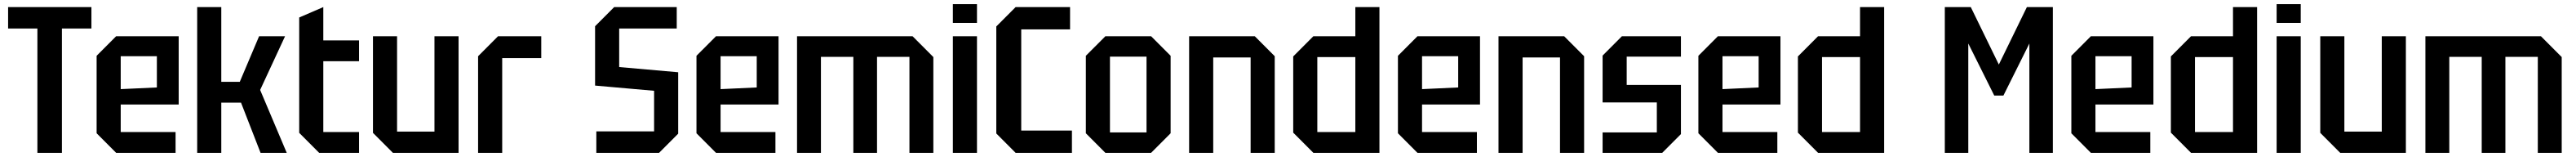

<svg xmlns="http://www.w3.org/2000/svg" viewBox="-20 -734 12396 754"><path d="M160 0V-597H19V-700H420V-597H278V0Z M445 -94V-466L539 -560H840V-232H561V-100H825V0H539ZM561 -306 735 -314V-464H561Z M929 0V-700H1045V-341H1134L1227 -560H1352L1232 -302L1360 0H1234L1140 -241H1045V0Z M1420 -650 1536 -700V-540H1708V-440H1536V-100H1708V0H1516L1420 -96Z M2187 -560V0H1871L1775 -96V-560H1891V-102H2071V-560Z M2281 0V-464L2377 -560H2585V-455H2397V0Z M2850 0V-103H3128V-298L2844 -323V-608L2936 -700H3237V-597H2960V-412L3244 -387V-92L3152 0Z M3332 -94V-466L3426 -560H3727V-232H3448V-100H3712V0H3426ZM3448 -306 3622 -314V-464H3448Z M3816 -560H4372L4472 -460V0H4357V-461H4201V0H4087V-461H3931V0H3816Z M4566 0V-560H4682V0ZM4566 -624V-714H4682V-624Z M4775 -93V-607L4868 -700H5130V-593H4895V-107H5139V0H4868Z M5206 -94V-466L5300 -560H5520L5614 -466V-94L5520 0H5300ZM5322 -98H5498V-462H5322Z M5703 0V-560H6019L6115 -464V0H5999V-458H5819V0Z M6619 -700V0H6301L6204 -97V-463L6301 -560H6503V-700ZM6320 -100H6503V-460H6320Z M6708 -94V-466L6802 -560H7103V-232H6824V-100H7088V0H6802ZM6824 -306 6998 -314V-464H6824Z M7192 0V-560H7508L7604 -464V0H7488V-458H7308V0Z M7693 0V-98H7954V-242H7693V-467L7786 -560H8070V-462H7809V-326H8070V-90L7980 0Z M8154 -94V-466L8248 -560H8549V-232H8270V-100H8534V0H8248ZM8270 -306 8444 -314V-464H8270Z M9048 -700V0H8730L8633 -97V-463L8730 -560H8932V-700ZM8749 -100H8932V-460H8749Z M9340 0V-700H9465L9600 -424L9735 -700H9860V0H9747V-525L9622 -275H9578L9453 -525V0Z M9949 -94V-466L10043 -560H10344V-232H10065V-100H10329V0H10043ZM10065 -306 10239 -314V-464H10065Z M10843 -700V0H10525L10428 -97V-463L10525 -560H10727V-700ZM10544 -100H10727V-460H10544Z M10937 0V-560H11053V0ZM10937 -624V-714H11053V-624Z M11559 -560V0H11243L11147 -96V-560H11263V-102H11443V-560Z M11653 -560H12209L12309 -460V0H12194V-461H12038V0H11924V-461H11768V0H11653Z"/></svg>

Font: Tektur SemiCondensed Medium
Style: Regular
Weight: 500
Width: 4
Designer: Adam Jagosz
Foundry: Adam Jagosz
Version: Version 1.005;gftools[0.9.30]